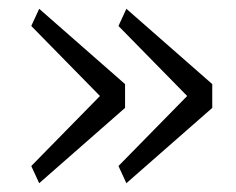

<svg xmlns="http://www.w3.org/2000/svg" viewBox="-20 -506 537 436"><path d="M51 -129 207 -288 51 -447 69 -486 264 -315V-261L69 -90ZM249 -129 405 -288 249 -447 267 -486 462 -315V-261L267 -90Z"/></svg>

Font: Plexus Sans Light
Style: Regular
Weight: 300
Version: Version 2.001;PS 002.001;hotconv 1.0.70;makeotf.lib2.5.58329